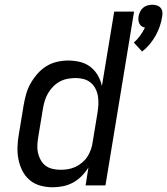

<svg xmlns="http://www.w3.org/2000/svg" viewBox="-20 -784 707 812"><path d="M581 -566 546 -604Q561 -617 572.5 -633Q584 -649 593 -667Q585 -669 579 -673Q573 -677 569.5 -684Q566 -691 565.5 -699Q565 -707 566 -715Q568 -725 572.5 -734.5Q577 -744 585 -751Q593 -758 603.5 -761Q614 -764 624 -764Q634 -764 643.5 -761Q653 -758 659 -751Q665 -744 666.5 -734.5Q668 -725 666 -715Q663 -694 656 -673.5Q649 -653 638.5 -634Q628 -615 613.5 -597.5Q599 -580 581 -566ZM203 8Q176 8 150.5 1Q125 -6 105.5 -22.5Q86 -39 74.5 -62Q63 -85 58 -110.5Q53 -136 54 -163.5Q55 -191 60 -218L80 -339Q84 -363 90.5 -386Q97 -409 109 -430.5Q121 -452 138 -471.5Q155 -491 176 -504Q197 -517 221 -522.5Q245 -528 268 -528Q294 -528 318.5 -522Q343 -516 362 -501.5Q381 -487 393.5 -465.5Q406 -444 411 -420L463 -735H547L426 0H342L354 -76Q342 -56 325.5 -39.5Q309 -23 289 -12Q269 -1 246.5 3.5Q224 8 203 8ZM236 -66Q252 -66 267.5 -68.5Q283 -71 298.5 -78Q314 -85 327.5 -96.5Q341 -108 350 -122Q359 -136 364.5 -152Q370 -168 372 -184L392 -305Q395 -323 396 -340.5Q397 -358 394.5 -375Q392 -392 384.5 -407.5Q377 -423 364 -434Q351 -445 334.5 -449.5Q318 -454 300 -454Q284 -454 267 -451Q250 -448 234.5 -440Q219 -432 206 -419Q193 -406 184 -391Q175 -376 170 -360Q165 -344 162 -327L142 -206Q139 -189 138 -171.5Q137 -154 140.5 -138Q144 -122 152 -107.5Q160 -93 172.5 -83.5Q185 -74 201.5 -70Q218 -66 236 -66Z"/></svg>

Font: Iosevka Aile Oblique
Style: Regular
Weight: 400
Italic angle: -9°
Designer: Belleve Invis
Foundry: Belleve Invis
Version: Version 31.1.0; ttfautohint (v1.8.4)